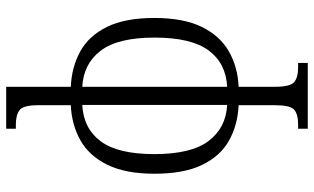

<svg xmlns="http://www.w3.org/2000/svg" viewBox="-222 -578 1039 636"><g transform="rotate(-90 298.0 -260.5)"><path d="M189 239V207H203Q238 207 252.5 193.5Q267 180 267 130V10Q202 7 150.5 -21.5Q99 -50 69.5 -110.5Q40 -171 40 -269Q40 -364 69.5 -424.5Q99 -485 150.5 -514Q202 -543 267 -546V-654Q267 -703 251 -715.5Q235 -728 203 -728H189V-760H328V-546Q394 -543 445.5 -514.5Q497 -486 526.5 -426Q556 -366 556 -269Q556 -173 526.5 -112.5Q497 -52 445.5 -22.5Q394 7 328 10V130Q328 180 343 193.5Q358 207 393 207H407V239ZM268 -28V-508Q190 -504 147.5 -447Q105 -390 105 -269Q105 -147 148.5 -89.5Q192 -32 268 -28ZM328 -28Q406 -32 448.5 -89.5Q491 -147 491 -269Q491 -390 447.5 -447Q404 -504 328 -508Z"/></g></svg>

Font: Noto Serif Condensed Light
Style: Regular
Weight: 300
Width: 3
Designer: Monotype Design Team
Foundry: Monotype Imaging Inc.
Version: Version 2.013